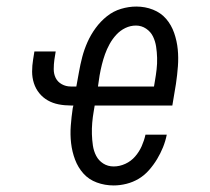

<svg xmlns="http://www.w3.org/2000/svg" viewBox="-20 -558 640 586"><path d="M327 8Q300 8 275.5 -1Q251 -10 234.5 -28.5Q218 -47 209 -71Q200 -95 197 -121Q194 -147 196 -174Q198 -201 202 -228L204 -236H196Q177 -236 159 -239.5Q141 -243 126 -251.5Q111 -260 100 -273.5Q89 -287 83.5 -304Q78 -321 78 -339.5Q78 -358 81 -376L85 -401H150L146 -376Q144 -362 144 -347Q144 -332 150 -320Q156 -308 168.5 -301Q181 -294 196 -294H213L221 -338Q225 -361 231 -384Q237 -407 247 -429.5Q257 -452 272 -472.5Q287 -493 306.5 -508.5Q326 -524 349.5 -531Q373 -538 396 -538Q423 -538 447 -528.5Q471 -519 487 -500.5Q503 -482 511.5 -457.5Q520 -433 522.5 -407.5Q525 -382 523 -355.5Q521 -329 517 -302L506 -236H269L266 -218Q263 -201 261.5 -183.5Q260 -166 260.5 -148.5Q261 -131 263.5 -114Q266 -97 273.5 -82.5Q281 -68 295 -59Q309 -50 327 -50Q345 -50 362.5 -58Q380 -66 392.5 -80.5Q405 -95 412.5 -112Q420 -129 424 -147H489Q485 -127 477.5 -108.5Q470 -90 459.5 -72.5Q449 -55 435 -39Q421 -23 403.5 -12.5Q386 -2 366 3Q346 8 327 8ZM279 -294H450L453 -312Q456 -329 458 -346.5Q460 -364 459.5 -381.5Q459 -399 456.5 -415.5Q454 -432 447 -446.5Q440 -461 426 -470.5Q412 -480 395 -480Q378 -480 362.5 -472.5Q347 -465 335 -452Q323 -439 314.5 -423.5Q306 -408 300.5 -392.5Q295 -377 291 -361Q287 -345 284 -328Z"/></svg>

Font: Iosevka Curly Slab LtExObl
Style: Regular
Weight: 300
Width: 7
Italic angle: -9°
Monospace: yes
Designer: Belleve Invis
Foundry: Belleve Invis
Version: Version 11.1.0; ttfautohint (v1.8.3)